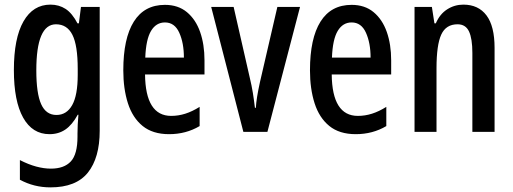

<svg xmlns="http://www.w3.org/2000/svg" viewBox="-20 -570 2219 830"><path d="M198 -550Q235 -550 263.5 -531.5Q292 -513 315 -469H321L330 -540H411V-5Q411 112 360 176Q309 240 198 240Q127 240 66 207V122Q103 141 136.5 150Q170 159 200 159Q257 159 286 128Q315 97 315 21V8Q315 -10 316 -31.5Q317 -53 319 -74H316Q292 -30 262.5 -10Q233 10 194 10Q120 10 80 -61.5Q40 -133 40 -267Q40 -405 81.5 -477.5Q123 -550 198 -550ZM222 -465Q137 -465 137 -266Q137 -166 158 -119.5Q179 -73 224 -73Q268 -73 292 -115.5Q316 -158 316 -247V-272Q316 -374 293 -419.5Q270 -465 222 -465Z M693 -549Q750 -549 788 -517.5Q826 -486 845 -432Q864 -378 864 -309V-248H607Q609 -69 720 -69Q751 -69 781 -78.5Q811 -88 843 -108V-25Q784 10 711 10Q640 10 596.5 -25.5Q553 -61 533 -123.5Q513 -186 513 -266Q513 -404 558.5 -476.5Q604 -549 693 -549ZM693 -473Q655 -473 633 -436.5Q611 -400 608 -321H775Q775 -384 755 -428.5Q735 -473 693 -473Z M1032 0 893 -540H990L1060 -233Q1068 -200 1073 -169Q1078 -138 1082 -104H1086Q1087 -124 1091.5 -152Q1096 -180 1104 -216L1179 -540H1277L1136 0Z M1500 -549Q1557 -549 1595 -517.5Q1633 -486 1652 -432Q1671 -378 1671 -309V-248H1414Q1416 -69 1527 -69Q1558 -69 1588 -78.5Q1618 -88 1650 -108V-25Q1591 10 1518 10Q1447 10 1403.5 -25.5Q1360 -61 1340 -123.5Q1320 -186 1320 -266Q1320 -404 1365.5 -476.5Q1411 -549 1500 -549ZM1500 -473Q1462 -473 1440 -436.5Q1418 -400 1415 -321H1582Q1582 -384 1562 -428.5Q1542 -473 1500 -473Z M1983 -550Q2048 -550 2083 -503.5Q2118 -457 2118 -363V0H2022V-341Q2022 -403 2007.5 -434Q1993 -465 1958 -465Q1908 -465 1887.5 -420.5Q1867 -376 1867 -275V0H1772V-540H1847L1858 -469H1864Q1881 -509 1913 -529.5Q1945 -550 1983 -550Z"/></svg>

Font: Noto Sans Gurmukhi ExtraCondensed Medium
Style: Regular
Weight: 500
Width: 2
Designer: Jelle Bosma - Monotype Design Team
Foundry: Monotype Imaging Inc.
Version: Version 2.004; ttfautohint (v1.8.4.7-5d5b)